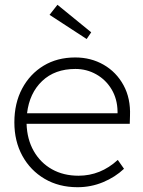

<svg xmlns="http://www.w3.org/2000/svg" viewBox="-20 -772 599 802"><path d="M304 10Q226 10 166.5 -25Q107 -60 73.5 -121Q40 -182 40 -261Q40 -341 72.5 -402Q105 -463 162 -497.5Q219 -532 294 -532Q360 -532 413 -501.5Q466 -471 496 -416Q526 -361 523 -288L522 -255H91Q93 -190 121 -141Q149 -92 197 -65Q245 -38 308 -38Q400 -38 472 -104L498 -67Q461 -32 410.5 -11Q360 10 304 10ZM295 -484Q209 -484 156 -433.5Q103 -383 93 -299H471V-307Q470 -359 446 -399Q422 -439 382 -461.5Q342 -484 295 -484ZM342 -609 187 -710 220 -752 361 -637Z"/></svg>

Font: Readex Pro ExtraLight
Style: Regular
Weight: 200
Designer: Bonnie Shaver-Troup, Thomas Jockin
Foundry: Lexend
Version: Version 1.203; ttfautohint (v1.8.3)